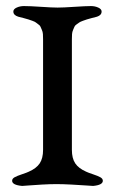

<svg xmlns="http://www.w3.org/2000/svg" viewBox="-20 -611 379 633"><path d="M280 -591Q293 -591 304 -586Q315 -581 315 -573Q315 -561 300 -556Q295 -555 282.5 -551.5Q270 -548 266.5 -547Q263 -546 253.5 -542.5Q244 -539 241.5 -537Q239 -535 233 -531Q227 -527 225.5 -523Q224 -519 221 -512.5Q218 -506 217.5 -498.5Q217 -491 217 -482V-117Q217 -89 228 -72.5Q239 -56 264 -45Q270 -42 286.5 -36.5Q303 -31 311 -26.5Q319 -22 319 -15Q319 -1 287 2Q285 2 264.5 0.5Q244 -1 215.5 -2.5Q187 -4 166 -4Q145 -4 118.5 -2.5Q92 -1 73.5 0.5Q55 2 53 2Q20 -1 20 -15Q20 -22 28 -26.5Q36 -31 52.5 -36.5Q69 -42 75 -45Q100 -56 111 -72.5Q122 -89 122 -117V-482Q122 -491 121.5 -498.5Q121 -506 118 -512.5Q115 -519 113.5 -523Q112 -527 106 -531Q100 -535 98 -537Q96 -539 86.5 -542.5Q77 -546 73.5 -547Q70 -548 57.5 -551.5Q45 -555 40 -556Q24 -561 24 -573Q24 -581 35 -586Q46 -591 59 -591Q79 -591 115.5 -588.5Q152 -586 170 -586Q188 -586 225.5 -588.5Q263 -591 280 -591Z"/></svg>

Font: EB Garamond 08
Style: Regular
Weight: 400
Version: Version 0.016 ; ttfautohint (v1.5)